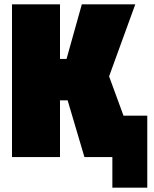

<svg xmlns="http://www.w3.org/2000/svg" viewBox="-20 -720 705 880"><path d="M35 0V-700H255V-450H285L355 -700H600L480 -370L546 -190H655V140H495V0H367L290 -260H255V0Z"/></svg>

Font: Tektur SemiCondensed Black
Style: Regular
Weight: 900
Width: 4
Designer: Adam Jagosz
Foundry: Adam Jagosz
Version: Version 1.005;gftools[0.9.30]